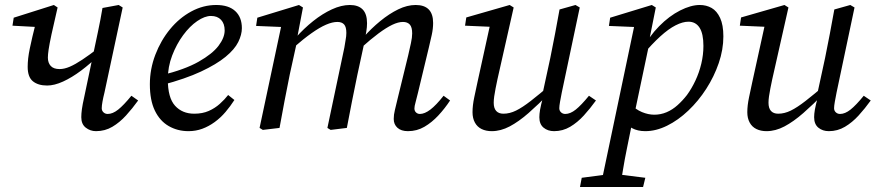

<svg xmlns="http://www.w3.org/2000/svg" viewBox="-20 -513 3518 770"><path d="M169 -170Q133 -170 112 -187Q91 -204 91 -245Q91 -261 93 -279Q95 -297 99.5 -318.5Q104 -340 110 -366Q116 -392 124 -423L141 -404L30 -410L35 -442L196 -493L211 -483Q195 -415 186.5 -375Q178 -335 175 -314.5Q172 -294 172 -282Q172 -261 183.5 -248.5Q195 -236 219 -236Q238 -236 260 -245.5Q282 -255 310.5 -274Q339 -293 374 -320L390 -293H378Q343 -258 305.5 -230Q268 -202 233 -186Q198 -170 169 -170ZM365 13Q342 13 324 -1Q306 -15 306 -43Q306 -57 308.5 -75.5Q311 -94 318 -125L352 -287Q362 -335 372.5 -384Q383 -433 391 -481L456 -493L472 -483L399 -142Q394 -122 391 -105.5Q388 -89 388 -79Q388 -69 395 -62.5Q402 -56 412 -56Q432 -56 454 -73.5Q476 -91 507 -129L534 -110Q511 -78 485.5 -50Q460 -22 430.5 -4.5Q401 13 365 13Z M736 13Q692 13 656.5 -7.5Q621 -28 601 -69.5Q581 -111 581 -175Q581 -236 603 -293.5Q625 -351 662 -396Q699 -441 747 -467Q795 -493 847 -493Q897 -493 923.5 -468.5Q950 -444 950 -400Q950 -374 935.5 -344.5Q921 -315 884.5 -285Q848 -255 786 -226Q724 -197 630 -172L627 -211Q721 -234 776.5 -265.5Q832 -297 856.5 -329.5Q881 -362 881 -391Q881 -418 866.5 -433.5Q852 -449 826 -449Q801 -449 771 -428.5Q741 -408 714.5 -372Q688 -336 670.5 -290.5Q653 -245 653 -195Q653 -121 682 -89Q711 -57 759 -57Q792 -57 817 -68Q842 -79 861.5 -96.5Q881 -114 895 -132L920 -112Q904 -87 884.5 -64Q865 -41 841 -23.5Q817 -6 791 3.5Q765 13 736 13Z M1034 8 1021 0 1111 -423 1128 -404 1007 -409 1012 -442 1179 -493 1195 -483 1171 -357 1173 -355 1142 -214Q1131 -161 1121 -107.5Q1111 -54 1101 0ZM1306 8 1293 0 1361 -322Q1363 -337 1366 -352.5Q1369 -368 1369 -381Q1369 -405 1360 -415Q1351 -425 1333 -425Q1313 -425 1287.5 -414Q1262 -403 1229.5 -380Q1197 -357 1157 -322V-362H1166Q1199 -399 1236 -428.5Q1273 -458 1311 -475.5Q1349 -493 1383 -493Q1417 -493 1434.5 -475Q1452 -457 1452 -420Q1452 -404 1449 -386.5Q1446 -369 1443 -353L1442 -346L1413 -212Q1402 -159 1391.5 -106Q1381 -53 1371 0ZM1616 13Q1589 13 1574 -0.5Q1559 -14 1559 -36Q1559 -53 1563.5 -71Q1568 -89 1575 -119L1617 -291Q1623 -317 1628 -340Q1633 -363 1633 -379Q1633 -404 1623.5 -414.5Q1614 -425 1596 -425Q1577 -425 1553 -413.5Q1529 -402 1498 -379Q1467 -356 1427 -320V-363H1437Q1469 -399 1505 -428.5Q1541 -458 1577 -475.5Q1613 -493 1647 -493Q1682 -493 1699.5 -475Q1717 -457 1717 -421Q1717 -398 1711.5 -373Q1706 -348 1700 -323L1656 -140Q1651 -118 1646.5 -102.5Q1642 -87 1642 -78Q1642 -68 1648.5 -62Q1655 -56 1664 -56Q1683 -56 1706 -73.5Q1729 -91 1759 -129L1785 -110Q1764 -78 1738 -50Q1712 -22 1682 -4.5Q1652 13 1616 13Z M1952 13Q1929 13 1911.5 4.5Q1894 -4 1884.5 -21.5Q1875 -39 1875 -63Q1875 -90 1882 -123Q1889 -156 1895 -184L1949 -430L1960 -405L1845 -410L1850 -443L2024 -493L2040 -483L1975 -195Q1971 -176 1967.5 -158.5Q1964 -141 1962 -126.5Q1960 -112 1960 -101Q1960 -79 1970 -68Q1980 -57 1999 -57Q2024 -57 2049.5 -69.5Q2075 -82 2109 -108.5Q2143 -135 2190 -175L2196 -141H2185Q2139 -94 2099.5 -59.5Q2060 -25 2024 -6Q1988 13 1952 13ZM2202 13Q2177 13 2160 -1Q2143 -15 2143 -43Q2143 -56 2146 -73.5Q2149 -91 2158 -124H2153L2187 -281Q2197 -329 2206 -377.5Q2215 -426 2224 -475L2288 -493L2305 -483L2233 -142Q2229 -122 2226 -105Q2223 -88 2223 -79Q2223 -69 2230 -62.5Q2237 -56 2247 -56Q2267 -56 2289 -73.5Q2311 -91 2342 -129L2370 -110Q2347 -78 2321.5 -50Q2296 -22 2266.5 -4.5Q2237 13 2202 13Z M2306 237 2313 200 2427 185H2448L2568 200L2559 237ZM2388 237 2526 -420 2542 -404 2422 -409 2427 -442 2594 -493 2610 -483 2582 -343 2584 -339 2521 -40 2516 -25Q2504 35 2494.5 81Q2485 127 2479 164.5Q2473 202 2467 237ZM2568 13Q2537 13 2515 1Q2493 -11 2470 -38L2506 -98Q2529 -74 2554.5 -63.5Q2580 -53 2604 -53Q2630 -53 2653.5 -63Q2677 -73 2697.5 -91.5Q2718 -110 2735 -132Q2754 -158 2769 -190Q2784 -222 2792.5 -257.5Q2801 -293 2801 -329Q2801 -378 2785.5 -402Q2770 -426 2741 -426Q2718 -426 2689.5 -411.5Q2661 -397 2628 -367Q2595 -337 2556 -291L2543 -310H2553Q2583 -367 2623.5 -408Q2664 -449 2707.5 -471Q2751 -493 2786 -493Q2813 -493 2834 -481Q2855 -469 2868 -441Q2881 -413 2881 -367Q2881 -314 2862.5 -260Q2844 -206 2812.5 -157Q2781 -108 2740.5 -69.5Q2700 -31 2655.5 -9Q2611 13 2568 13Z M3054 13Q3031 13 3013.5 4.5Q2996 -4 2986.5 -21.5Q2977 -39 2977 -63Q2977 -90 2984 -123Q2991 -156 2997 -184L3051 -430L3062 -405L2947 -410L2952 -443L3126 -493L3142 -483L3077 -195Q3073 -176 3069.5 -158.5Q3066 -141 3064 -126.5Q3062 -112 3062 -101Q3062 -79 3072 -68Q3082 -57 3101 -57Q3126 -57 3151.5 -69.5Q3177 -82 3211 -108.5Q3245 -135 3292 -175L3298 -141H3287Q3241 -94 3201.5 -59.5Q3162 -25 3126 -6Q3090 13 3054 13ZM3304 13Q3279 13 3262 -1Q3245 -15 3245 -43Q3245 -56 3248 -73.5Q3251 -91 3260 -124H3255L3289 -281Q3299 -329 3308 -377.5Q3317 -426 3326 -475L3390 -493L3407 -483L3335 -142Q3331 -122 3328 -105Q3325 -88 3325 -79Q3325 -69 3332 -62.5Q3339 -56 3349 -56Q3369 -56 3391 -73.5Q3413 -91 3444 -129L3472 -110Q3449 -78 3423.5 -50Q3398 -22 3368.5 -4.5Q3339 13 3304 13Z"/></svg>

Font: Source Serif 4 18pt
Style: Italic
Weight: 400
Italic angle: -12°
Designer: Frank Grießhammer
Foundry: Adobe Systems Incorporated
Version: Version 4.004;hotconv 1.0.116;makeotfexe 2.5.65601